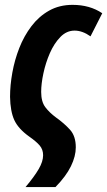

<svg xmlns="http://www.w3.org/2000/svg" viewBox="-20 -575 437 783"><path d="M84 188Q120.1 145 137.9 114.3Q155.8 83.5 155.8 58.1Q155.8 34.7 141.8 18.3Q127.9 2 99.1 -18.1Q54.7 -49.8 38.3 -85.4Q22 -121.1 21 -180.2Q21 -227.1 30.3 -278.8Q39.6 -330.6 58.8 -379.6Q78.1 -428.7 108.4 -468.5Q138.7 -508.3 180.4 -531.7Q222.2 -555.2 275.9 -555.2Q346.2 -555.2 397 -521L349.1 -426.8Q315.9 -450.2 284.2 -450.2Q251.5 -450.2 226.1 -424.1Q200.7 -397.9 183.3 -358.2Q166 -318.4 157 -275.9Q147.9 -233.4 147.9 -200.2Q147.9 -160.2 164.8 -137.9Q181.6 -115.7 208 -96.2Q241.7 -72.3 265.4 -46.1Q289.1 -20 289.1 25.9Q289.1 62 269.3 102.8Q249.5 143.6 206.1 188Z"/></svg>

Font: Open Sans Condensed
Style: Bold Italic
Weight: 700
Width: 3
Italic angle: -12°
Designer: Monotype Design Team
Foundry: Monotype Imaging Inc.
Version: Version 3.003; ttfautohint (v1.8.4)